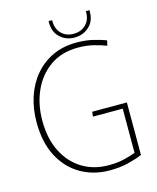

<svg xmlns="http://www.w3.org/2000/svg" viewBox="-132 -989 891 1091"><g transform="rotate(-15 314.0 -444.0)"><path d="M378 11Q283 11 207.5 -32.5Q132 -76 88.5 -159Q45 -242 45 -361Q45 -439 67.5 -508Q90 -577 133.5 -629Q177 -681 239 -710.5Q301 -740 381 -740Q435 -740 480 -729Q525 -718 553 -707L546 -677Q515 -689 473.5 -699.5Q432 -710 382 -710Q285 -710 217.5 -662.5Q150 -615 114.5 -536Q79 -457 79 -361Q79 -255 117.5 -178.5Q156 -102 223.5 -60.5Q291 -19 380 -19Q432 -19 472 -29Q512 -39 538 -49V-309H363L366 -337H570V-28Q538 -14 488 -1.5Q438 11 378 11ZM379 -770Q328 -770 292.5 -804Q257 -838 260 -899L281 -898Q279 -850 306.5 -821Q334 -792 379 -792Q425 -792 453 -821Q481 -850 479 -898L500 -899Q503 -838 467 -804Q431 -770 379 -770Z"/></g></svg>

Font: Murecho ExtraLight
Style: Regular
Weight: 200
Designer: Neil Summerour
Foundry: Positype
Version: Version 1.010; ttfautohint (v1.8.3)